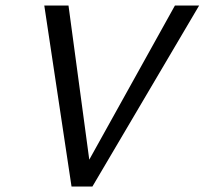

<svg xmlns="http://www.w3.org/2000/svg" viewBox="-20 -678 744 698"><path d="M240 0 141 -658H229L315 -20L262 -21L616 -658H704L316 0Z"/></svg>

Font: Ysabeau Infant Medium
Style: Italic
Weight: 500
Italic angle: -12°
Designer: Christian Thalmann (Catharsis Fonts)
Version: Version 2.001;gftools[0.9.30]; featfreeze: ss01,ss02,lnum